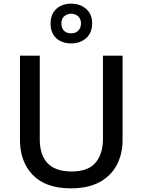

<svg xmlns="http://www.w3.org/2000/svg" viewBox="-20 -1018 778 1048"><path d="M649 -252Q649 -178 618 -118.5Q587 -59 524.5 -24.5Q462 10 366 10Q230 10 159.5 -62.5Q89 -135 89 -254V-714H197V-259Q197 -82 371 -82Q461 -82 501.5 -130Q542 -178 542 -260V-714H649ZM369 -781Q318 -781 287 -809.5Q256 -838 256 -890Q256 -940 287 -969Q318 -998 369 -998Q417 -998 450 -969.5Q483 -941 483 -891Q483 -839 450.5 -810Q418 -781 369 -781ZM369 -836Q392 -836 407 -850.5Q422 -865 422 -890Q422 -915 406.5 -929Q391 -943 369 -943Q346 -943 330.5 -929Q315 -915 315 -890Q315 -865 329 -850.5Q343 -836 369 -836Z"/></svg>

Font: Noto Sans Gurmukhi UI Medium
Style: Regular
Weight: 500
Designer: Jelle Bosma - Monotype Design Team
Foundry: Monotype Imaging Inc.
Version: Version 2.004; ttfautohint (v1.8.4.7-5d5b)